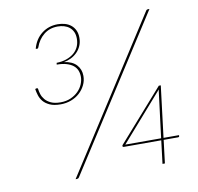

<svg xmlns="http://www.w3.org/2000/svg" viewBox="-79 -786 895 868"><g transform="rotate(-10 369.0 -352.0)"><path d="M623 -115H694V-110Q693 -107.5 692 -106.8Q691 -106 688 -106H622L609 0H598L611 -106H440Q434 -106 434 -109V-114L643 -351H652ZM638 -323Q638.5 -325.5 638.8 -328.5Q639 -331.5 640 -334.5L447.5 -115H612ZM241 -704Q258 -704 273.8 -699.5Q289.5 -695 301.2 -685.5Q313 -676 320 -661.5Q327 -647 327 -627Q327 -606.5 319.8 -590Q312.5 -573.5 300.2 -561.2Q288 -549 272.2 -541.2Q256.5 -533.5 239.5 -530.5Q277 -525.5 296 -504.8Q315 -484 315 -454Q315 -431.5 305.2 -411.8Q295.5 -392 279 -377Q262.5 -362 240 -353.5Q217.5 -345 192 -345Q161 -345 142 -353.8Q123 -362.5 112.2 -375.5Q101.5 -388.5 96.8 -404Q92 -419.5 90 -433L93.5 -434.5Q96 -435.5 98.5 -435.5Q102.5 -435.5 103 -431Q104 -420.5 108.2 -407Q112.5 -393.5 122.2 -381.8Q132 -370 149 -362Q166 -354 193 -354Q219 -354 239.5 -363Q260 -372 274.2 -386.2Q288.5 -400.5 295.8 -418Q303 -435.5 303 -452Q303 -467.5 297.8 -480.8Q292.5 -494 280.8 -503.8Q269 -513.5 250.2 -519.2Q231.5 -525 205 -525L206 -533Q231 -533.5 251.2 -540.5Q271.5 -547.5 285.8 -559.5Q300 -571.5 307.5 -588Q315 -604.5 315 -625Q315 -643 309 -656Q303 -669 292.5 -677.5Q282 -686 268.2 -690Q254.5 -694 239 -694Q201.5 -694 175 -672.5Q148.5 -651 136.5 -616Q134.5 -611 131 -611Q130 -611 129.5 -611Q129 -611 126.5 -611.5L124 -612Q135.5 -655 167 -679.5Q198.5 -704 241 -704ZM215.5 -6Q213 -2 210 -1Q207 0 204 0H199L645 -694Q648 -700 655.5 -700H661.5Z"/></g></svg>

Font: Lato Hairline
Style: Italic
Weight: 250
Italic angle: -7°
Designer: Lukasz Dziedzic
Foundry: Lukasz Dziedzic
Version: Version 1.104; Western+Polish opensource